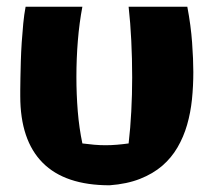

<svg xmlns="http://www.w3.org/2000/svg" viewBox="-20 -527 634 578"><path d="M562 -310.1Q562 -268.1 557.9 -227.8Q553.7 -187.5 543.2 -151.1Q532.7 -114.7 514.4 -83.3Q496.1 -51.8 468.3 -27.8Q440.4 -3.9 401.4 11.5Q362.3 26.9 310.1 30.8Q175.8 30.8 108.4 -37.1Q41 -105 41 -237.8Q41 -241.2 41 -256.1Q41 -271 41.5 -293.2Q42 -315.4 42.7 -343Q43.5 -370.6 45.4 -399.4Q47.4 -428.2 50 -456.1Q52.7 -483.9 57.1 -506.8H228Q218.8 -458.5 214.4 -404.8Q210 -351.1 210 -294.9Q210 -243.2 214.1 -192.1Q218.3 -141.1 228 -95.2Q246.1 -92.8 263.4 -91.3Q280.8 -89.8 297.9 -89.8Q314.5 -89.8 332.3 -91.3Q350.1 -92.8 367.2 -95.2Q372.6 -141.1 375.2 -191.7Q377.9 -242.2 377.9 -293.9Q377.9 -350.6 375.2 -404.5Q372.6 -458.5 367.2 -506.8H543.9Q554.7 -449.7 558.3 -398.9Q562 -348.1 562 -310.1Z"/></svg>

Font: Galindo
Style: Regular
Weight: 400
Version: Version 1.000